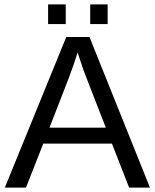

<svg xmlns="http://www.w3.org/2000/svg" viewBox="-20 -857 707 877"><path d="M569.8 0 491.2 -201.2H177.7L98.6 0H2L282.7 -688H388.7L665 0ZM334.5 -617.7 330.1 -604Q317.9 -563.5 293.9 -500L206.1 -273.9H463.4L375 -501Q361.3 -534.7 347.7 -577.1ZM392.1 -747.1V-836.9H471.7V-747.1ZM199.7 -747.1V-836.9H280.3V-747.1Z"/></svg>

Font: Liberation Sans
Style: Regular
Weight: 400
Designer: Steve Matteson
Foundry: Ascender Corporation
Version: Version 2.00.1